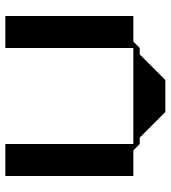

<svg xmlns="http://www.w3.org/2000/svg" viewBox="20 -660 640 720"><g transform="rotate(-90 340.0 -300.0)"><path d="M520 -600V-120H472H400H280H208H160V-600H40V-120H136L160 -96H184L280 0H400L496 -96H520L544 -120H640V-600Z"/></g></svg>

Font: KUBO
Style: Regular
Weight: 400
Version: Version 001.000